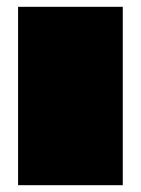

<svg xmlns="http://www.w3.org/2000/svg" viewBox="-20 -543 413 563"><path d="M33 0V-523H340V0Z"/></svg>

Font: Tomorrow Black
Style: Regular
Weight: 900
Designer: Tony de Marco, Monica Rizzolli
Foundry: Just in Type
Version: Version 2.002